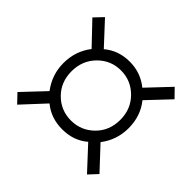

<svg xmlns="http://www.w3.org/2000/svg" viewBox="-122 -788 860 860"><g transform="rotate(-45 307.5 -358.5)"><path d="M30.3 -137.7 137.7 -237.3Q94.7 -287.1 94.7 -359.4Q94.7 -430.7 136.7 -481.4L30.3 -580.1L71.3 -619.1L175.8 -520.5Q235.4 -565.4 308.6 -565.4Q384.8 -565.4 442.4 -520.5L544.9 -618.2L585.9 -579.1L480.5 -481.4Q523.4 -430.7 523.4 -359.4Q523.4 -290 480.5 -237.3L585.9 -137.7L545.9 -98.6L441.4 -197.3Q385.7 -152.3 308.6 -152.3Q234.4 -152.3 175.8 -197.3L71.3 -99.6ZM150.4 -359.4Q150.4 -295.9 195.3 -250.5Q240.2 -205.1 308.6 -205.1Q377 -205.1 422.4 -250.5Q467.8 -295.9 467.8 -359.4Q467.8 -423.8 421.9 -468.8Q376 -513.7 308.6 -513.7Q240.2 -513.7 195.3 -468.8Q150.4 -423.8 150.4 -359.4Z"/></g></svg>

Font: Gothic A1 Light
Style: Regular
Weight: 300
Version: Version 2.50